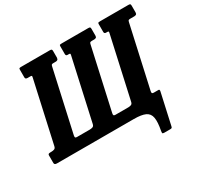

<svg xmlns="http://www.w3.org/2000/svg" viewBox="-227 -984 1467 1418"><g transform="rotate(-30 506.0 -275.0)"><path d="M313.5 -637 198 -117Q195.5 -104.5 198.2 -99.8Q201 -95 212 -95H321.5Q334.5 -95 346 -99Q357.5 -103 361 -120L476 -638Q478.5 -648 477.2 -651.5Q476 -655 466 -655H455.5Q440.5 -655 440.5 -670V-737Q440.5 -747 445.2 -748.5Q450 -750 458.5 -750H685.5Q696.5 -750 700.5 -747.2Q704.5 -744.5 704.5 -733V-676Q704.5 -663 697.8 -659Q691 -655 682 -655H664Q652 -655 647.8 -652.2Q643.5 -649.5 641 -637L525.5 -117Q523 -104.5 525.8 -99.8Q528.5 -95 539.5 -95H649Q662 -95 673.5 -99Q685 -103 688.5 -120L803.5 -638Q806 -648 804.8 -651.5Q803.5 -655 792.5 -655H783Q768 -655 768 -670V-737Q768 -747 773 -748.5Q778 -750 786.5 -750H1028Q1039 -750 1043 -747.2Q1047 -744.5 1047 -733V-676Q1047 -663 1040 -659Q1033 -655 1024 -655H991.5Q979.5 -655 975.2 -652.2Q971 -649.5 968.5 -637L853 -117Q850.5 -104.5 853.2 -99.8Q856 -95 867 -95H907Q918 -95 914.5 -79L856 184.5Q854 195.5 849.5 197.8Q845 200 833.5 200H786.5Q772.5 200 771.5 194.2Q770.5 188.5 772.5 176.5Q786 107.5 779.2 69Q772.5 30.5 739.8 15.2Q707 0 642 0H-13.5Q-35 0 -35 -16V-81Q-35 -89 -30.2 -92Q-25.5 -95 -11.5 -95H-6Q7 -95 18.5 -99Q30 -103 33.5 -120L148.5 -638Q151 -648 149.8 -651.5Q148.5 -655 137.5 -655H114.5Q95.5 -655 95.5 -670V-737Q95.5 -746.5 100.2 -748.2Q105 -750 113.5 -750H358Q369 -750 373 -747Q377 -744 377 -733V-676Q375.5 -663 369.2 -659Q363 -655 354 -655H335Q324 -655 320 -652.2Q316 -649.5 313.5 -637Z"/></g></svg>

Font: Besley* Condensed
Style: Bold Italic
Weight: 700
Width: 3
Italic angle: -13°
Designer: Owen Earl
Foundry: indestructible type*
Version: Version 3.000; ttfautohint (v1.8.3)